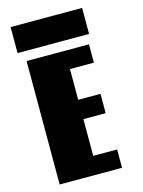

<svg xmlns="http://www.w3.org/2000/svg" viewBox="-144 -1087 874 1170"><g transform="rotate(-15 292.5 -502.0)"><path d="M476.1 -778.8V-663.1H325.2V-469.2H465.8V-347.2H325.2V-115.7H476.1V0H82.5V-778.8ZM493.2 -1003.9V-839.8H42V-1003.9Z"/></g></svg>

Font: Coda Caption ExtraBold
Style: Regular
Weight: 800
Designer: vernon adams
Foundry: vernon adams
Version: Version 1.002